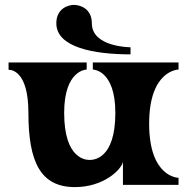

<svg xmlns="http://www.w3.org/2000/svg" viewBox="-20 -755 764 784"><path d="M355 -660C355 -562 513 -562 513 -562V-533C362 -533 210 -562 210 -660C210 -720 258 -735 282 -735C307 -735 355 -720 355 -660ZM15 -470C23 -470 96 -470 96 -294C96 -93 146 9 286 9C402 9 475 -61 482 -94V0H709V-29C709 -29 589 -29 589 -250C589 -470 709 -471 709 -471V-500H359V-471C359 -471 451 -471 451 -294C451 -102 359 -102 346 -102C334 -102 242 -102 242 -294C242 -471 334 -471 334 -471V-500H15Z"/></svg>

Font: Ouroboros
Style: Regular
Weight: 400
Designer: Ariel Martín Pérez
Foundry: Velvetyne Type Foundry
Version: Version 2.001;hotconv 1.0.109;makeotfexe 2.5.65596